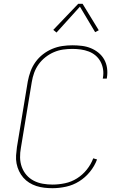

<svg xmlns="http://www.w3.org/2000/svg" viewBox="-20 -981 640 1009"><path d="M256 8Q234 8 212.5 5.5Q191 3 171 -3.5Q151 -10 133.5 -21Q116 -32 102.5 -47.5Q89 -63 80 -82Q71 -101 67 -122Q63 -143 64.5 -164.5Q66 -186 69 -208L126 -553Q131 -580 140.5 -606Q150 -632 166.5 -655Q183 -678 205.5 -695.5Q228 -713 254 -724Q280 -735 307 -739Q334 -743 360 -743Q385 -743 410 -740Q435 -737 457 -728Q479 -719 497.5 -704Q516 -689 527.5 -668.5Q539 -648 542.5 -623.5Q546 -599 542 -574Q542 -573 541.5 -571Q541 -569 541 -568H520Q520 -569 520.5 -570.5Q521 -572 521 -573Q525 -596 521.5 -617.5Q518 -639 508 -657.5Q498 -676 482 -689.5Q466 -703 446 -710.5Q426 -718 404.5 -721Q383 -724 360 -724Q336 -724 311.5 -720.5Q287 -717 263.5 -707Q240 -697 219 -680.5Q198 -664 183 -643Q168 -622 159.5 -598.5Q151 -575 147 -550L90 -205Q85 -179 85.5 -153Q86 -127 94.5 -103.5Q103 -80 119 -61.5Q135 -43 157 -31.5Q179 -20 204.5 -15.5Q230 -11 256 -11Q288 -11 321.5 -18Q355 -25 384.5 -43.5Q414 -62 436 -89.5Q458 -117 470 -149L490 -143Q477 -108 452.5 -78Q428 -48 396 -28Q364 -8 327.5 0Q291 8 256 8ZM277 -810 260 -824 391 -961H414L499 -822L480 -812L400 -946Z"/></svg>

Font: Iosevka Curly Thin Extended
Style: Italic
Weight: 100
Width: 7
Italic angle: -9°
Monospace: yes
Designer: Belleve Invis
Foundry: Belleve Invis
Version: Version 11.1.0; ttfautohint (v1.8.3)